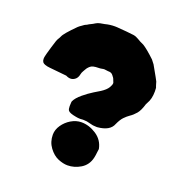

<svg xmlns="http://www.w3.org/2000/svg" viewBox="-150 -968 1079 1130"><g transform="rotate(20 389.5 -403.0)"><path d="M477.1 -241.7C462.4 -241.7 448.2 -243.7 434.6 -248C420.9 -252.4 407.2 -254.4 393.1 -254.4C393.1 -254.4 387.7 -254.4 387.7 -254.4C382.3 -253.9 377.4 -253.4 372.1 -253.4C362.8 -253.4 353.5 -254.4 344.2 -256.3C316.4 -261.2 299.8 -267.6 293.9 -275.9C290 -281.2 288.1 -290.5 288.1 -303.2C288.1 -309.1 288.6 -315.4 289.1 -322.8C289.1 -322.8 289.1 -327.1 289.1 -327.1C289.1 -327.1 289.6 -327.6 289.6 -327.6C289.6 -330.6 290 -333 291 -334.5C298.3 -350.1 312 -366.2 332.5 -383.3C352.5 -399.9 372.6 -414.6 392.6 -426.8C412.1 -439 424.3 -446.3 428.7 -448.7C429.2 -448.7 429.7 -449.2 429.7 -449.2C450.2 -462.4 464.8 -475.6 473.1 -489.7C479.5 -501 482.9 -509.8 482.9 -517.1C482.9 -519 482.4 -521 481.9 -522.5C481.9 -522.5 481.4 -522.9 481.4 -522.9C476.1 -539.1 471.2 -549.3 465.8 -554.2C464.4 -556.6 461.9 -560.1 457.5 -564.5C451.7 -570.3 443.8 -573.2 433.6 -573.2C433.6 -573.2 430.7 -573.2 430.7 -573.2C426.3 -573.2 422.4 -573.7 418.9 -574.7C415 -575.7 411.1 -576.2 406.7 -576.2C401.9 -576.2 396.5 -575.7 390.6 -574.2C384.3 -572.8 377.9 -572.3 371.6 -572.3C345.2 -572.3 328.1 -567.9 319.8 -559.6C319.8 -559.6 315.9 -556.2 315.9 -556.2C309.6 -550.8 304.2 -543.5 299.8 -535.2C297.4 -530.8 294.9 -525.9 292 -521.5C288.1 -515.1 285.2 -507.8 283.7 -500C280.8 -484.4 273.9 -472.7 263.2 -465.3C254.9 -459.5 246.1 -456.5 236.8 -456.5C228 -456.5 218.3 -459 208 -464.4C162.6 -468.8 127 -472.2 101.6 -475.1C76.2 -477.5 60.5 -483.4 54.2 -492.2C50.8 -497.6 48.8 -503.9 48.8 -511.7C48.8 -517.1 49.3 -522.5 50.8 -528.8C51.8 -534.7 57.1 -554.7 67.4 -589.4C77.6 -625 85 -646 89.4 -651.4C92.8 -656.7 94.7 -659.7 95.2 -661.1C95.7 -662.6 96.7 -664.1 96.7 -664.1C96.7 -664.1 97.2 -665 97.2 -665C97.2 -665 97.7 -666 97.7 -666C97.7 -666 98.1 -667.5 98.1 -667.5C98.1 -667.5 99.1 -668.5 99.6 -669.9C104.5 -683.6 128.9 -712.4 172.9 -756.3C179.2 -761.7 185.5 -767.1 192.9 -771.5C199.7 -775.9 203.6 -778.8 205.1 -780.3C206.5 -781.7 208 -782.7 210 -783.2C217.3 -785.6 223.6 -789.6 230 -793.9C247.6 -802.2 259.3 -808.6 264.6 -812.5C272 -816.9 280.3 -820.3 290.5 -822.3C299.3 -823.7 308.1 -825.2 317.4 -827.1C337.4 -832.5 357.9 -835 378.9 -835C378.9 -835 392.1 -834.5 392.1 -834.5C437.5 -831.1 473.1 -828.1 498 -824.7C509.8 -822.8 520.5 -818.4 530.8 -812C540.5 -805.7 554.2 -798.3 571.3 -791C588.4 -780.8 614.7 -759.3 649.4 -726.6C652.3 -723.1 658.7 -715.3 668 -702.6C701.2 -644 717.8 -614.3 717.8 -612.8C717.8 -611.3 719.2 -606 722.2 -597.7C723.6 -593.3 725.1 -589.4 726.1 -585.4C726.1 -585.4 726.6 -584 726.6 -584C729 -581.5 730 -571.8 730 -554.7C730 -523.4 723.6 -497.6 711.4 -477.5C709 -473.1 707 -469.2 705.6 -465.8C697.3 -437.5 687.5 -417 676.3 -403.8C665 -390.6 652.8 -379.4 640.1 -371.1C629.4 -363.8 618.7 -354.5 608.4 -343.8C598.1 -333 588.4 -317.4 579.1 -296.9C566.9 -264.2 534.7 -246.1 482.9 -241.7C482.9 -241.7 477.1 -241.7 477.1 -241.7ZM335.4 16.1C314 7.3 294.9 -8.8 277.8 -31.7C260.7 -54.7 252.4 -81.5 252.4 -111.3C252.4 -132.3 259.3 -152.8 272.5 -171.9C285.6 -190.9 301.8 -206.1 321.8 -218.3C343.3 -231 364.7 -237.3 386.2 -237.3C418.9 -237.3 450.2 -227.5 480.5 -207.5C510.7 -187.5 529.3 -159.7 536.1 -124C534.7 -116.7 533.7 -109.4 533.2 -102.5C532.2 -90.3 530.3 -78.6 527.8 -67.4C520.5 -34.7 502.9 -10.3 476.1 5.9C450.2 21.5 422.9 29.3 394.5 29.3C376.5 29.3 356.9 24.9 335.4 16.1Z"/></g></svg>

Font: Kaph
Style: Regular
Weight: 400
Designer: GGBotNet
Foundry: f0n7.com